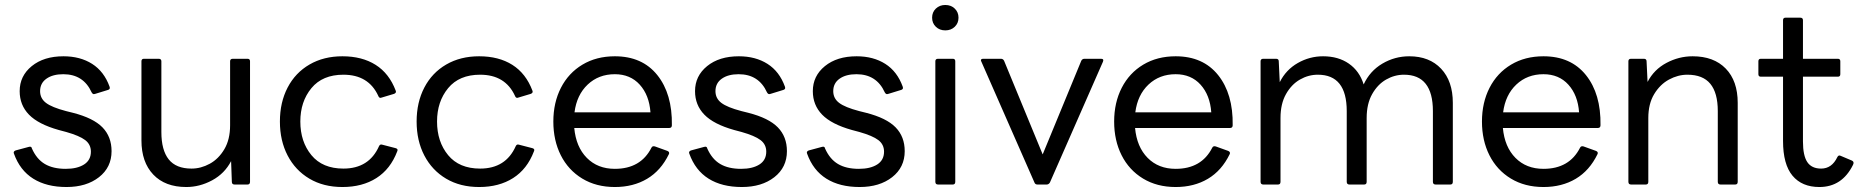

<svg xmlns="http://www.w3.org/2000/svg" viewBox="-20 -741 7470 771"><path d="M36 -124 35 -128Q35 -134 43 -137L95 -151Q97 -152 100 -152Q107 -152 108 -145Q127 -102 160 -82.5Q193 -63 244 -63Q290 -63 317.5 -80.5Q345 -98 345 -132Q345 -161 322 -178.5Q299 -196 246 -211L216 -219Q134 -242 96.5 -280.5Q59 -319 59 -375Q59 -436 107.5 -475.5Q156 -515 235 -515Q302 -515 350 -484.5Q398 -454 420 -393Q421 -391 421 -388Q421 -385 419 -383Q417 -381 414 -380L362 -364Q360 -363 357 -363Q352 -363 348 -370Q315 -443 234 -443Q192 -443 166.5 -425Q141 -407 141 -375Q141 -346 164.5 -328Q188 -310 245 -295L273 -288Q355 -267 391.5 -229.5Q428 -192 428 -134Q428 -69 377.5 -29.5Q327 10 247 10Q167 10 113.5 -23.5Q60 -57 36 -124Z M548 -177V-495Q548 -505 558 -505H617Q628 -505 628 -495V-211Q628 -138 657.5 -101Q687 -64 749 -64Q787 -64 822.5 -83.5Q858 -103 881 -142Q904 -181 904 -238V-495Q904 -505 915 -505H974Q984 -505 984 -495V-11Q984 0 974 0H922Q911 0 911 -11L908 -94Q882 -44 832 -17Q782 10 728 10Q643 10 595.5 -40Q548 -90 548 -177Z M1104 -253Q1104 -330 1135 -389.5Q1166 -449 1223 -482Q1280 -515 1355 -515Q1434 -515 1488.5 -480.5Q1543 -446 1569 -377L1570 -373Q1570 -367 1562 -364L1512 -349L1508 -348Q1502 -348 1499 -356Q1460 -441 1359 -441Q1275 -441 1230.5 -387Q1186 -333 1186 -253Q1186 -172 1230.5 -118Q1275 -64 1359 -64Q1462 -64 1502 -154Q1506 -163 1515 -160L1569 -146Q1580 -143 1575 -133Q1548 -62 1491.5 -26Q1435 10 1355 10Q1279 10 1222.5 -23.5Q1166 -57 1135 -116.5Q1104 -176 1104 -253Z M1653 -253Q1653 -330 1684 -389.5Q1715 -449 1772 -482Q1829 -515 1904 -515Q1983 -515 2037.5 -480.5Q2092 -446 2118 -377L2119 -373Q2119 -367 2111 -364L2061 -349L2057 -348Q2051 -348 2048 -356Q2009 -441 1908 -441Q1824 -441 1779.5 -387Q1735 -333 1735 -253Q1735 -172 1779.5 -118Q1824 -64 1908 -64Q2011 -64 2051 -154Q2055 -163 2064 -160L2118 -146Q2129 -143 2124 -133Q2097 -62 2040.5 -26Q1984 10 1904 10Q1828 10 1771.5 -23.5Q1715 -57 1684 -116.5Q1653 -176 1653 -253Z M2202 -253Q2202 -329 2232.5 -388.5Q2263 -448 2319 -481.5Q2375 -515 2449 -515Q2559 -515 2619.5 -439.5Q2680 -364 2678 -238Q2678 -227 2667 -227H2286Q2293 -151 2336.5 -107Q2380 -63 2449 -63Q2553 -63 2596 -148Q2600 -156 2610 -153L2660 -135Q2665 -133 2666.5 -129.5Q2668 -126 2666 -122Q2634 -56 2578.5 -23Q2523 10 2449 10Q2374 10 2318 -24Q2262 -58 2232 -117.5Q2202 -177 2202 -253ZM2592 -290Q2587 -359 2549 -401Q2511 -443 2449 -443Q2384 -443 2340 -401.5Q2296 -360 2287 -290Z M2748 -124 2747 -128Q2747 -134 2755 -137L2807 -151Q2809 -152 2812 -152Q2819 -152 2820 -145Q2839 -102 2872 -82.5Q2905 -63 2956 -63Q3002 -63 3029.5 -80.5Q3057 -98 3057 -132Q3057 -161 3034 -178.5Q3011 -196 2958 -211L2928 -219Q2846 -242 2808.5 -280.5Q2771 -319 2771 -375Q2771 -436 2819.5 -475.5Q2868 -515 2947 -515Q3014 -515 3062 -484.5Q3110 -454 3132 -393Q3133 -391 3133 -388Q3133 -385 3131 -383Q3129 -381 3126 -380L3074 -364Q3072 -363 3069 -363Q3064 -363 3060 -370Q3027 -443 2946 -443Q2904 -443 2878.5 -425Q2853 -407 2853 -375Q2853 -346 2876.5 -328Q2900 -310 2957 -295L2985 -288Q3067 -267 3103.5 -229.5Q3140 -192 3140 -134Q3140 -69 3089.5 -29.5Q3039 10 2959 10Q2879 10 2825.5 -23.5Q2772 -57 2748 -124Z M3221 -124 3220 -128Q3220 -134 3228 -137L3280 -151Q3282 -152 3285 -152Q3292 -152 3293 -145Q3312 -102 3345 -82.5Q3378 -63 3429 -63Q3475 -63 3502.5 -80.5Q3530 -98 3530 -132Q3530 -161 3507 -178.5Q3484 -196 3431 -211L3401 -219Q3319 -242 3281.5 -280.5Q3244 -319 3244 -375Q3244 -436 3292.5 -475.5Q3341 -515 3420 -515Q3487 -515 3535 -484.5Q3583 -454 3605 -393Q3606 -391 3606 -388Q3606 -385 3604 -383Q3602 -381 3599 -380L3547 -364Q3545 -363 3542 -363Q3537 -363 3533 -370Q3500 -443 3419 -443Q3377 -443 3351.5 -425Q3326 -407 3326 -375Q3326 -346 3349.5 -328Q3373 -310 3430 -295L3458 -288Q3540 -267 3576.5 -229.5Q3613 -192 3613 -134Q3613 -69 3562.5 -29.5Q3512 10 3432 10Q3352 10 3298.5 -23.5Q3245 -57 3221 -124Z M3723 -670Q3723 -692 3738 -706.5Q3753 -721 3776 -721Q3799 -721 3814 -706.5Q3829 -692 3829 -670Q3829 -648 3814 -633.5Q3799 -619 3776 -619Q3753 -619 3738 -633.5Q3723 -648 3723 -670ZM3747 0Q3736 0 3736 -11V-495Q3736 -505 3747 -505H3806Q3816 -505 3816 -495V-11Q3816 0 3806 0Z M4146 0Q4137 0 4134 -8L3921 -493Q3919 -497 3919 -499Q3919 -505 3929 -505H3999Q4008 -505 4012 -497L4167 -121L4322 -497Q4326 -505 4335 -505H4401Q4414 -505 4409 -493L4196 -8Q4191 0 4183 0Z M4454 -253Q4454 -329 4484.5 -388.5Q4515 -448 4571 -481.5Q4627 -515 4701 -515Q4811 -515 4871.5 -439.5Q4932 -364 4930 -238Q4930 -227 4919 -227H4538Q4545 -151 4588.5 -107Q4632 -63 4701 -63Q4805 -63 4848 -148Q4852 -156 4862 -153L4912 -135Q4917 -133 4918.5 -129.5Q4920 -126 4918 -122Q4886 -56 4830.5 -23Q4775 10 4701 10Q4626 10 4570 -24Q4514 -58 4484 -117.5Q4454 -177 4454 -253ZM4844 -290Q4839 -359 4801 -401Q4763 -443 4701 -443Q4636 -443 4592 -401.5Q4548 -360 4539 -290Z M5053 0Q5042 0 5042 -11V-495Q5042 -505 5053 -505H5104Q5115 -505 5115 -495L5119 -411Q5144 -461 5191.5 -488Q5239 -515 5293 -515Q5354 -515 5396.5 -485.5Q5439 -456 5456 -402Q5481 -456 5531 -485.5Q5581 -515 5639 -515Q5720 -515 5767 -465Q5814 -415 5814 -328V-11Q5814 0 5804 0H5745Q5734 0 5734 -11V-295Q5734 -441 5618 -441Q5580 -441 5546 -421.5Q5512 -402 5490 -363Q5468 -324 5468 -267V-11Q5468 0 5458 0H5399Q5388 0 5388 -11V-295Q5388 -441 5272 -441Q5234 -441 5200 -421.5Q5166 -402 5144 -363Q5122 -324 5122 -267V-11Q5122 0 5112 0Z M5931 -253Q5931 -329 5961.5 -388.5Q5992 -448 6048 -481.5Q6104 -515 6178 -515Q6288 -515 6348.5 -439.5Q6409 -364 6407 -238Q6407 -227 6396 -227H6015Q6022 -151 6065.5 -107Q6109 -63 6178 -63Q6282 -63 6325 -148Q6329 -156 6339 -153L6389 -135Q6394 -133 6395.5 -129.5Q6397 -126 6395 -122Q6363 -56 6307.5 -23Q6252 10 6178 10Q6103 10 6047 -24Q5991 -58 5961 -117.5Q5931 -177 5931 -253ZM6321 -290Q6316 -359 6278 -401Q6240 -443 6178 -443Q6113 -443 6069 -401.5Q6025 -360 6016 -290Z M6530 0Q6519 0 6519 -11V-495Q6519 -505 6530 -505H6581Q6592 -505 6592 -495L6596 -412Q6622 -462 6672 -488.5Q6722 -515 6777 -515Q6862 -515 6910 -465.5Q6958 -416 6958 -328V-11Q6958 0 6948 0H6889Q6878 0 6878 -11V-295Q6878 -368 6848 -404.5Q6818 -441 6756 -441Q6718 -441 6682 -421.5Q6646 -402 6622.5 -363Q6599 -324 6599 -267V-11Q6599 0 6589 0Z M7140 -175V-433H7051Q7041 -433 7041 -443V-495Q7041 -505 7051 -505H7140V-660Q7140 -670 7150 -670H7209Q7220 -670 7220 -660V-505H7360Q7370 -505 7370 -495V-443Q7370 -433 7360 -433H7220V-173Q7220 -116 7237.5 -90Q7255 -64 7293 -64Q7336 -64 7358 -110Q7363 -120 7372 -115L7417 -96Q7427 -91 7421 -79Q7377 10 7286 10Q7216 10 7178 -35.5Q7140 -81 7140 -175Z"/></svg>

Font: LINE Seed Sans KR Regular
Style: Regular
Weight: 400
Designer: LINE VX Design & Sandoll Inc & Dalton Maag Ltd
Foundry: Sandoll Inc.
Version: Version 1.000